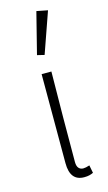

<svg xmlns="http://www.w3.org/2000/svg" viewBox="-120 -799 479 854"><g transform="rotate(-15 119.5 -372.5)"><path d="M157 12Q92 12 92 -70V-480H137Q134 -270 134 -64Q134 -45 142 -36Q150 -27 163 -27Q174 -27 192 -33L199 3Q191 7 181 9.5Q171 12 157 12ZM94 -567 142 -757 193 -747 127 -559Z"/></g></svg>

Font: hySource Sans Pro Light
Style: Regular
Weight: 300
Designer: Paul D. Hunt
Foundry: Adobe Systems Incorporated
Version: Version 2.021;PS 2.000;hotconv 1.0.86;makeotf.lib2.5.63406